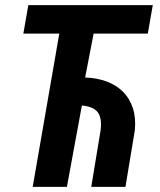

<svg xmlns="http://www.w3.org/2000/svg" viewBox="-20 -731 627 751"><path d="M558.1 -599.6H346.2L313 -427.7Q359.4 -426.3 397.5 -412.1Q435.5 -397.9 461.7 -371.6Q487.8 -345.2 500 -307.1Q512.2 -269 507.3 -220.7L470.7 0H336.9L373.5 -221.2Q379.4 -268.1 363 -291Q346.7 -314 300.3 -318.4L241.7 0H107.9L211.9 -599.6H71.3L90.8 -710.9H577.6Z"/></svg>

Font: Roboto Mono
Style: Bold Italic
Weight: 700
Designer: Google
Version: Version 2.000985; 2015; ttfautohint (v1.3)